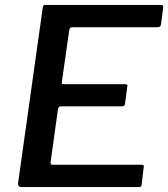

<svg xmlns="http://www.w3.org/2000/svg" viewBox="-20 -762 685 782"><path d="M154 -730Q155 -738 157.5 -740Q160 -742 166 -742H636Q648 -742 644 -726L636 -664Q635 -657 631.5 -654Q628 -651 619 -651H275Q269 -651 266 -648.5Q263 -646 262 -639L232 -429Q231 -423 233 -421Q235 -419 240 -419H490Q497 -419 498.5 -416Q500 -413 498 -407L489 -338Q488 -329 477 -329H228Q218 -329 216 -317L186 -101Q185 -91 193 -91H555Q562 -91 564.5 -88.5Q567 -86 565 -79L557 -10Q556 -4 553.5 -2Q551 0 543 0H69Q51 0 54 -19L154 -730Z"/></svg>

Font: Libre Franklin Medium
Style: Italic
Weight: 500
Italic angle: -8°
Designer: Pablo Impallari, Rodrigo Fuenzalida, Nhung Nguyen
Foundry: Impallari Type
Version: Version 3.000